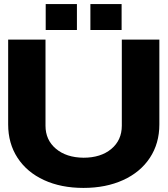

<svg xmlns="http://www.w3.org/2000/svg" viewBox="-20 -908 821 941"><path d="M20 -714H203V-292Q203 -222 254 -179Q305 -136 389 -135Q474 -135 525.5 -178Q577 -221 577 -292V-714H761V-298Q761 -205 714.5 -134.5Q668 -64 583.5 -25.5Q499 13 389 13Q279 13 195.5 -25.5Q112 -64 66 -134.5Q20 -205 20 -298ZM357 -888V-761H204V-888ZM423 -888H576V-761H423Z"/></svg>

Font: Non Bureau Extended
Style: Bold
Weight: 700
Width: 7
Designer: Jona Saucedo
Foundry: Non Foundry
Version: Version 1.000; ttfautohint (v1.8.4)